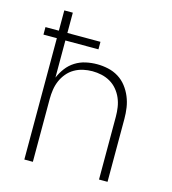

<svg xmlns="http://www.w3.org/2000/svg" viewBox="-109 -825 819 914"><g transform="rotate(15 300.0 -367.5)"><path d="M95 0V-598H29V-635H95V-735H137V-635H300V-598H137V-415Q148 -441 165 -463.5Q182 -486 206 -501Q230 -516 257.5 -522Q285 -528 313 -528Q340 -528 367.5 -522Q395 -516 418.5 -501.5Q442 -487 459 -465Q476 -443 486.5 -417.5Q497 -392 501 -365Q505 -338 505 -310V0H463V-310Q463 -333 459.5 -356Q456 -379 447 -400Q438 -421 423 -439Q408 -457 388 -468.5Q368 -480 345.5 -485Q323 -490 300 -490Q277 -490 254.5 -485Q232 -480 212 -468.5Q192 -457 177 -439Q162 -421 153 -400Q144 -379 140.5 -356Q137 -333 137 -310V0Z"/></g></svg>

Font: Iosevka Extralight Extended
Style: Regular
Weight: 200
Width: 7
Monospace: yes
Designer: Belleve Invis
Foundry: Belleve Invis
Version: Version 32.5.0; ttfautohint (v1.8.4)